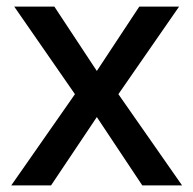

<svg xmlns="http://www.w3.org/2000/svg" viewBox="-20 -559 583 579"><path d="M206 -275 23 -539H144L272 -345L400 -539H520L337 -275L529 0H409L272 -206L134 0H14Z"/></svg>

Font: Noto Sans Cham Medium
Style: Regular
Weight: 500
Version: Version 2.002